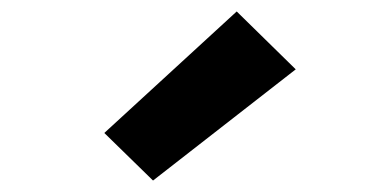

<svg xmlns="http://www.w3.org/2000/svg" viewBox="-20 -852 640 335"><path d="M247 -537 162 -620 393 -832 496 -731Z"/></svg>

Font: Iosevka Curly Slab HvEx
Style: Regular
Weight: 900
Width: 7
Monospace: yes
Designer: Belleve Invis
Foundry: Belleve Invis
Version: Version 11.1.0; ttfautohint (v1.8.3)